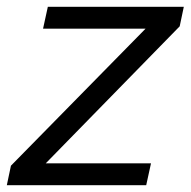

<svg xmlns="http://www.w3.org/2000/svg" viewBox="-55 -542 558 562"><path d="M-23 -57 371 -458H71L85 -522H483L471 -465L79 -64H387L373 0H-35Z"/></svg>

Font: PTCRaleway Medium
Style: Italic
Weight: 500
Italic angle: -12°
Designer: Matt McInerney, Pablo Impallari, Rodrigo Fuenzalida
Foundry: Matt McInerney, Pablo Impallari, Rodrigo Fuenzalida
Version: Version 3.000g; ttfautohint (v1.5) -l 8 -r 28 -G 28 -x 14 -D